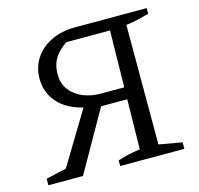

<svg xmlns="http://www.w3.org/2000/svg" viewBox="-97 -755 891 858"><g transform="rotate(-15 348.5 -325.5)"><path d="M356 0V-26Q384 -35 409 -40.5Q434 -46 460 -49L469 -597H250L286 -609Q246 -587 219 -553.5Q192 -520 192 -467Q192 -425 214.5 -395.5Q237 -366 274 -350.5Q311 -335 355 -335H508V-280H337L300 -289Q243 -296 200 -319.5Q157 -343 133 -381.5Q109 -420 109 -470Q109 -521 135 -562Q161 -603 209.5 -627Q258 -651 325 -651H653V-625Q628 -618 601 -611.5Q574 -605 546 -602V-49L653 -30V0ZM24 0V-30L151 -59L100 -21L283 -324L349 -291L184 0Z"/></g></svg>

Font: Piazzolla 24pt
Style: Regular
Weight: 400
Designer: Juan Pablo del Peral
Foundry: Huerta Tipografica
Version: Version 2.005